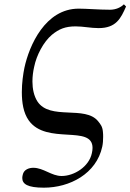

<svg xmlns="http://www.w3.org/2000/svg" viewBox="-20 -680 603 888"><path d="M93 -367C87 -338 81 -296 81 -254C81 -206 88 -158 113 -123C195 -8 408 -105 408 4C408 11 407 19 405 28C392 91 323 134 265 134C218 134 181 96 134 96C116 96 90 103 85 129C84 134 83 138 83 143C83 171 107 188 183 188C302 188 426 124 453 -2C456 -16 457 -31 457 -47C457 -54 457 -62 456 -70C454 -95 445 -105 434 -119C374 -194 211 -122 153 -211C137 -236 130 -269 130 -303C130 -326 133 -349 138 -371C149 -425 181 -486 220 -519C253 -546 282 -558 330 -558C365 -558 400 -550 436 -550C517 -550 539 -595 563 -650L553 -660C539 -646 516 -635 489 -635C437 -635 382 -640 344 -640C189 -640 115 -469 93 -367Z"/></svg>

Font: Libertinus Serif
Style: Italic
Weight: 400
Italic angle: -12°
Designer: Philipp H. Poll, Khaled Hosny
Foundry: Caleb Maclennan
Version: Version 7.050;RELEASE